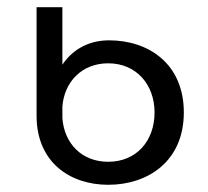

<svg xmlns="http://www.w3.org/2000/svg" viewBox="-20 -508 583 538"><path d="M283.2 9.8C394 9.8 495.1 -55.7 495.1 -192.9C495.1 -329.6 396 -395 285.6 -395C219.7 -395 177.2 -360.8 154.8 -326.7V-487.8H82.5V-183.6C82.5 -53.2 176.3 9.8 283.2 9.8ZM283.2 -54.7C209 -54.7 160.2 -106 154.8 -176.8V-209.5C160.2 -278.8 209.5 -330.6 283.2 -330.6C362.8 -330.6 413.1 -270 413.1 -192.9C413.1 -113.8 362.8 -54.7 283.2 -54.7Z"/></svg>

Font: HK Grotesk
Style: Regular
Weight: 400
Designer: Alfredo Marco Pradil and Stefan Peev
Foundry: Hanken Design Co.
Version: Version 1.045;PS 001.045;hotconv 1.0.88;makeotf.lib2.5.64775